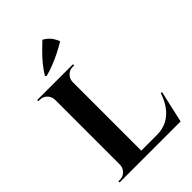

<svg xmlns="http://www.w3.org/2000/svg" viewBox="-268 -1044 1153 1153"><g transform="rotate(-45 308.5 -467.0)"><path d="M269 -700V0H119V-700ZM533 -43 557 0H266V-43ZM606 -204 560 0H364L400 -43Q450 -43 488 -62.5Q526 -82 553 -118.5Q580 -155 596 -204ZM122 -73V0H42V-10Q42 -10 48.5 -10Q55 -10 55 -10Q81 -10 99.5 -28.5Q118 -47 119 -73ZM122 -627H119Q118 -653 99.5 -671.5Q81 -690 55 -690Q55 -690 48.5 -690Q42 -690 42 -690V-700H122ZM266 -627V-700H346V-690Q345 -690 339 -690Q333 -690 333 -690Q307 -690 288.5 -671.5Q270 -653 269 -627ZM177 -769Q194 -798 219 -829Q244 -860 271.5 -887Q299 -914 320 -934Q347 -919 363 -899Q379 -879 389 -852Q358 -833 323 -815.5Q288 -798 252.5 -784Q217 -770 184 -762Z"/></g></svg>

Font: Cinzel
Style: Bold
Weight: 700
Designer: Natanael Gama
Version: Version 2.000